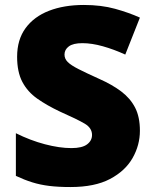

<svg xmlns="http://www.w3.org/2000/svg" viewBox="-20 -744 617 774"><path d="M544 -217Q544 -159 514.5 -107Q485 -55 423.5 -22.5Q362 10 264 10Q215 10 178.5 5.5Q142 1 110 -9Q78 -19 44 -35V-207Q102 -178 161 -162.5Q220 -147 268 -147Q311 -147 331 -162Q351 -177 351 -200Q351 -228 321.5 -245.5Q292 -263 222 -294Q169 -319 130 -346.5Q91 -374 70 -414Q49 -454 49 -515Q49 -584 83 -630.5Q117 -677 177.5 -700.5Q238 -724 318 -724Q388 -724 444 -708.5Q500 -693 544 -673L485 -524Q439 -545 394.5 -557.5Q350 -570 312 -570Q275 -570 257.5 -557Q240 -544 240 -524Q240 -507 253 -494Q266 -481 296.5 -465.5Q327 -450 380 -426Q432 -403 468.5 -375.5Q505 -348 524.5 -310.5Q544 -273 544 -217Z"/></svg>

Font: Noto Sans Lao Black
Style: Regular
Weight: 900
Designer: Monotype Design Team
Foundry: Monotype Imaging Inc.
Version: Version 2.003; ttfautohint (v1.8.4.7-5d5b)